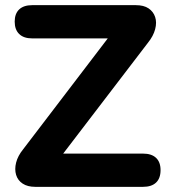

<svg xmlns="http://www.w3.org/2000/svg" viewBox="-20 -725 655 745"><path d="M117 0Q87 0 68 -12.5Q49 -25 42.5 -46.5Q36 -68 42.5 -94Q49 -120 70 -146L434 -623V-576H105Q72 -576 54.5 -593Q37 -610 37 -641Q37 -672 54.5 -688.5Q72 -705 105 -705H507Q538 -705 556.5 -692.5Q575 -680 582 -659Q589 -638 582 -611.5Q575 -585 554 -559L190 -83V-129H535Q568 -129 585.5 -112.5Q603 -96 603 -65Q603 -33 585.5 -16.5Q568 0 535 0Z"/></svg>

Font: Nunito ExtraLight ExtraBold
Style: Regular
Weight: 800
Version: Version 3.602